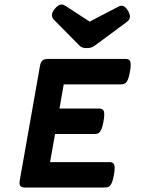

<svg xmlns="http://www.w3.org/2000/svg" viewBox="-20 -845 640 865"><path d="M224.6 -754.4Q213.9 -765.1 213.9 -776.9Q213.9 -789.6 227.1 -805.7Q242.7 -824.7 257.3 -824.7Q266.1 -824.7 275.4 -818.4L383.8 -747.6L513.2 -814.9Q521.5 -819.3 527.8 -819.3Q543.5 -819.3 557.1 -795.9Q565.4 -780.8 565.4 -771Q565.4 -756.3 551.3 -746.1L407.2 -639.6Q399.4 -633.8 391.1 -631.1Q382.8 -628.4 370.6 -628.4Q357.9 -628.4 350.8 -631.1Q343.8 -633.8 337.9 -639.6ZM568.8 -552.7Q568.8 -539.6 565.4 -522Q561.5 -499 556.2 -486.6Q550.8 -474.1 543.5 -469.5Q536.1 -464.8 524.4 -464.8H267.1L248 -356H425.8Q438.5 -356 444.1 -350.1Q449.7 -344.2 449.7 -329.1Q449.7 -315.9 446.3 -298.3Q442.4 -275.4 437 -262.9Q431.6 -250.5 424.6 -245.8Q417.5 -241.2 405.8 -241.2H228L205.6 -114.7H472.7Q485.4 -114.7 491 -108.9Q496.6 -103 496.6 -87.9Q496.6 -74.7 493.2 -57.1Q489.3 -34.2 483.9 -21.7Q478.5 -9.3 471.4 -4.6Q464.4 0 452.6 0H94.2Q80.6 0 74.2 -4.9Q67.9 -9.8 67.9 -20.5Q67.9 -22.9 68.8 -30.8L160.2 -548.8Q163.1 -565.4 171.4 -572.5Q179.7 -579.6 196.3 -579.6H544.9Q557.6 -579.6 563.2 -573.7Q568.8 -567.9 568.8 -552.7Z"/></svg>

Font: Courier Prime Sans
Style: Bold Italic
Weight: 700
Italic angle: -10°
Designer: Alan Dague-Greene
Foundry: Quote-Unquote Apps
Version: Version 3.020